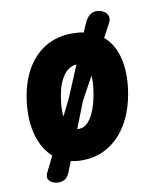

<svg xmlns="http://www.w3.org/2000/svg" viewBox="-81 -696 721 850"><g transform="rotate(-10 279.0 -271.0)"><path d="M114.5 88.5Q90.5 88.5 75.2 74.5Q60 60.5 72 36L106.5 -34Q65 -71 46.2 -133.5Q27.5 -196 35.5 -277Q44.5 -363.5 77.8 -424.8Q111 -486 164.2 -518.5Q217.5 -551 286.5 -551Q315.5 -551 338.5 -546L353 -580Q365 -608 379.2 -618.8Q393.5 -629.5 410.5 -629.5Q426.5 -629.5 440.8 -621.5Q455 -613.5 460.2 -599Q465.5 -584.5 454.5 -565L423 -506.5Q463 -473 480.2 -415Q497.5 -357 489.5 -278.5Q482.5 -213.5 461.8 -160.5Q441 -107.5 407.8 -69.2Q374.5 -31 330.5 -10.5Q286.5 10 233 10Q207.5 10 183 4.5L165 50Q156 72.5 143.2 80.5Q130.5 88.5 114.5 88.5ZM185.5 -195.5 223 -271.5 282 -412Q275 -412 266.5 -409.5Q236 -401 214.8 -363.2Q193.5 -325.5 186.5 -262.5Q184 -244 183.8 -227Q183.5 -210 185.5 -195.5ZM244.5 -129.5Q267.5 -129.5 286.2 -150.2Q305 -171 318 -208Q331 -245 337 -292.5Q339.5 -309.5 339.8 -324.2Q340 -339 338.5 -351.5L282 -247.5L235.5 -129.5Q238 -129.5 240.2 -129.5Q242.5 -129.5 244.5 -129.5Z"/></g></svg>

Font: Edu SA Hand
Style: Bold
Weight: 700
Designer: Tina and Corey Anderson, Eben Sorkin, Mirko Velimirovic
Foundry: Google for Education
Version: Version 2.000